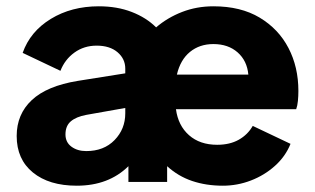

<svg xmlns="http://www.w3.org/2000/svg" viewBox="-20 -578 1001 610"><path d="M224 12Q325 12 388 -50V0H511V-50Q546 -18 590.5 -3Q635 12 688 12Q734 12 777 -4.5Q820 -21 853.5 -51Q887 -81 903 -121L783 -178Q767 -150 738.5 -134Q710 -118 670 -118Q615 -118 580.5 -148.5Q546 -179 539 -231H921Q925 -242 926.5 -257.5Q928 -273 928 -289Q928 -365 896.5 -425.5Q865 -486 805 -522Q745 -558 658 -558Q605 -558 558.5 -540Q512 -522 476 -491Q445 -522 398.5 -540Q352 -558 294 -558Q207 -558 141.5 -518Q76 -478 52 -410L172 -353Q186 -389 216.5 -411Q247 -433 287 -433Q329 -433 353.5 -412Q378 -391 378 -360V-345L227 -321Q129 -305 81 -260Q33 -215 33 -146Q33 -72 84.5 -30Q136 12 224 12ZM542 -341Q553 -388 583.5 -413Q614 -438 658 -438Q705 -438 735 -411.5Q765 -385 769 -341ZM254 -98Q226 -98 207 -112Q188 -126 188 -151Q188 -178 205 -192.5Q222 -207 254 -213L378 -235V-218Q378 -168 344 -133Q310 -98 254 -98Z"/></svg>

Font: Plus Jakarta Sans ExtraBold
Style: Regular
Weight: 800
Designer: Gumpita Rahayu
Foundry: Tokotype
Version: Version 2.004; ttfautohint (v1.8.3)